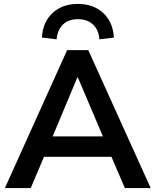

<svg xmlns="http://www.w3.org/2000/svg" viewBox="-20 -961 794 981"><path d="M5 0 323 -705H431L750 0H618L533 -198L588 -160H166L221 -198L137 0ZM375 -565 236 -233 210 -264H544L519 -233L378 -565ZM269 -760 194 -769Q199 -850 249.5 -895.5Q300 -941 378 -941Q457 -941 507 -895Q557 -849 562 -769L488 -760Q484 -809 455 -836Q426 -863 378 -863Q330 -863 302 -836Q274 -809 269 -760Z"/></svg>

Font: Nunito Sans 11pt
Style: Bold
Weight: 700
Version: Version 3.101;gftools[0.9.27]